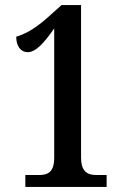

<svg xmlns="http://www.w3.org/2000/svg" viewBox="-20 -738 494 758"><path d="M80 -47V0H401V-47H360C323 -47 300 -63 300 -116V-718H223L167 -668C113 -620 76 -603 44 -593C44 -555 63 -532 89 -532C121 -532 154 -568 194 -626V-116C194 -57 168 -47 133 -47Z"/></svg>

Font: Noto Serif Sinhala ExtraCondensed SemiBold
Style: Regular
Weight: 600
Width: 2
Designer: Jelle Bosma - Monotype Design Team
Foundry: Monotype Imaging Inc.
Version: Version 2.007